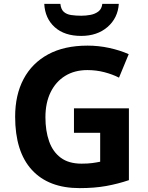

<svg xmlns="http://www.w3.org/2000/svg" viewBox="-20 -959 764 989"><path d="M361 -401H644V-31Q588 -12 527.5 -1Q467 10 390 10Q230 10 144 -84Q58 -178 58 -358Q58 -470 101.5 -552Q145 -634 228 -679Q311 -724 431 -724Q488 -724 543 -712Q598 -700 643 -680L593 -559Q560 -576 518 -587Q476 -598 430 -598Q364 -598 315.5 -568Q267 -538 240.5 -483.5Q214 -429 214 -355Q214 -285 233 -231Q252 -177 293 -146.5Q334 -116 400 -116Q432 -116 454.5 -119Q477 -122 496 -126V-275H361ZM592 -939Q587 -866 534 -820Q481 -774 398 -774Q312 -774 262 -819Q212 -864 208 -939H291Q294 -911 308.5 -898Q323 -885 347 -881.5Q371 -878 399 -878Q423 -878 446.5 -882.5Q470 -887 487 -900Q504 -913 507 -939Z"/></svg>

Font: Noto Sans Gurmukhi UI
Style: Bold
Weight: 700
Designer: Jelle Bosma - Monotype Design Team
Foundry: Monotype Imaging Inc.
Version: Version 2.004; ttfautohint (v1.8.4.7-5d5b)